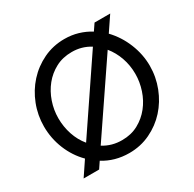

<svg xmlns="http://www.w3.org/2000/svg" viewBox="-157 -881 1062 1052"><g transform="rotate(-30 374.0 -355.0)"><path d="M39.1 -355Q39.1 -425.8 64.5 -491Q89.8 -556.2 135 -606Q180.2 -655.8 241.7 -685.3Q303.2 -714.8 375 -714.8Q419.9 -714.8 460.4 -702.9Q501 -690.9 536.1 -668.9L564 -710H663.1L601.1 -618.2Q651.9 -564.9 679.9 -495.4Q708 -425.8 708 -354Q708 -283.2 682.6 -218Q657.2 -152.8 612.5 -103.5Q567.9 -54.2 506.3 -24.7Q444.8 4.9 373 4.9Q327.1 4.9 286.1 -6.6Q245.1 -18.1 210 -40L183.1 0H85L146 -90.8Q95.2 -141.6 67.1 -210.7Q39.1 -279.8 39.1 -355ZM129.9 -355Q129.9 -300.8 146.5 -251Q163.1 -201.2 194.8 -163.1L490.2 -600.1Q437 -633.3 374 -632.8Q316.9 -632.8 272 -608.9Q227.1 -585 195.6 -545.9Q164.1 -506.8 147 -456.8Q129.9 -406.7 129.9 -355ZM255.9 -108.9Q309.1 -75.7 374 -76.2Q431.2 -76.2 476.1 -100.6Q521 -125 552.5 -164.6Q584 -204.1 600.6 -254.2Q617.2 -304.2 617.2 -355Q617.2 -409.2 600.1 -458Q583 -506.8 551.8 -544.9Z"/></g></svg>

Font: Raleway Medium
Style: Regular
Weight: 500
Designer: Matt McInerney, Pablo Impallari, Rodrigo Fuenzalida
Foundry: Matt McInerney, Pablo Impallari, Rodrigo Fuenzalida
Version: Version 3.000g; ttfautohint (v1.5) -l 8 -r 28 -G 28 -x 14 -D